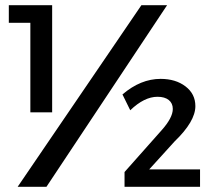

<svg xmlns="http://www.w3.org/2000/svg" viewBox="-20 -720 823 740"><path d="M14 -700H181V-287H97V-632H14ZM525 -700H624L159 0H48ZM602 -217Q646 -266 646 -300Q646 -322 630.5 -334.5Q615 -347 587 -347Q536 -347 482 -295L452 -356Q522 -416 599 -416Q657 -416 695 -387Q733 -358 733 -311Q733 -252 653 -175L555 -67H751V0H460V-57Z"/></svg>

Font: Steamflix Grotesk
Style: Regular
Weight: 400
Designer: Julieta Ulanovsky
Foundry: Julieta Ulanovsky
Version: Version 4.000;PS 004.000;hotconv 1.0.88;makeotf.lib2.5.64775